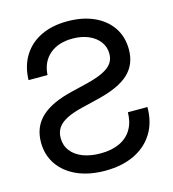

<svg xmlns="http://www.w3.org/2000/svg" viewBox="-111 -831 843 935"><g transform="rotate(-15 310.5 -363.5)"><path d="M305.2 11.7Q224.6 11.7 164.3 -15.1Q104 -42 70.8 -90.3Q37.6 -138.7 37.6 -202.6Q37.6 -241.2 50.3 -272.5Q63 -303.7 88.9 -328.4Q114.7 -353 154.5 -371.6Q194.3 -390.1 248 -402.8L328.6 -422.4Q379.9 -435.1 411.4 -450.7Q442.9 -466.3 457 -486.3Q471.2 -506.3 471.2 -533.7Q471.2 -568.4 451.2 -595Q431.2 -621.6 396.2 -636.5Q361.3 -651.4 315.9 -651.4Q244.6 -651.4 200.9 -614.3Q157.2 -577.1 153.3 -511.2H57.6Q59.6 -581.5 91.3 -632.8Q123 -684.1 179.7 -711.7Q236.3 -739.3 313.5 -739.3Q390.6 -739.3 448 -713.1Q505.4 -687 536.9 -639.9Q568.4 -592.8 568.4 -529.3Q568.4 -454.1 518.6 -407.5Q468.8 -360.8 357.9 -334.5L277.3 -314.9Q226.1 -302.7 194.8 -286.4Q163.6 -270 149.7 -248.5Q135.7 -227.1 135.7 -197.8Q135.7 -160.6 156.7 -133.1Q177.7 -105.5 215.8 -90.6Q253.9 -75.7 305.2 -75.7Q361.8 -75.7 401.9 -94.7Q441.9 -113.8 462.9 -149.7Q483.9 -185.5 484.4 -234.9H583Q583 -158.7 549.1 -103.5Q515.1 -48.3 452.9 -18.3Q390.6 11.7 305.2 11.7Z"/></g></svg>

Font: Inter Cardless Display
Style: Regular
Weight: 400
Designer: Rasmus Andersson
Foundry: rsms
Version: Version 4.001;git-9221beed3